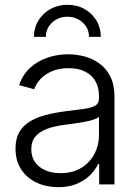

<svg xmlns="http://www.w3.org/2000/svg" viewBox="-20 -777 582 809"><path d="M225.1 11.7Q175.8 11.7 135 -7.1Q94.2 -25.9 69.8 -62.5Q45.4 -99.1 45.4 -151.4Q45.4 -191.9 60.8 -219.2Q76.2 -246.6 104.2 -264.2Q132.3 -281.7 170.9 -292Q209.5 -302.2 255.4 -308.1Q301.3 -314 332.8 -318.1Q364.3 -322.3 380.6 -331.5Q397 -340.8 397 -361.3V-373Q397 -409.2 381.8 -435.3Q366.7 -461.4 338.1 -475.6Q309.6 -489.7 269 -489.7Q230 -489.7 200.4 -477.5Q170.9 -465.3 151.6 -445.1Q132.3 -424.8 124 -400.9L60.5 -418.5Q76.2 -463.4 107.7 -491.9Q139.2 -520.5 180.9 -534.4Q222.7 -548.3 267.6 -548.3Q301.3 -548.3 335.7 -539.3Q370.1 -530.3 398.9 -509.5Q427.7 -488.8 445.1 -454.1Q462.4 -419.4 462.4 -368.2V0H397.9V-85.9H393.6Q381.8 -61 359.4 -38.8Q336.9 -16.6 303.5 -2.4Q270 11.7 225.1 11.7ZM234.9 -47.4Q284.7 -47.4 321 -68.8Q357.4 -90.3 377.2 -127.2Q397 -164.1 397 -208V-284.7Q390.1 -278.3 374 -272.9Q357.9 -267.6 337.2 -263.7Q316.4 -259.8 294.7 -256.8Q272.9 -253.9 255.4 -251.5Q210 -246.1 177.7 -233.9Q145.5 -221.7 128.7 -201.2Q111.8 -180.7 111.8 -148.4Q111.8 -116.2 127.7 -93.8Q143.6 -71.3 171.4 -59.3Q199.2 -47.4 234.9 -47.4ZM264.2 -756.8Q304.7 -756.8 336.4 -738.8Q368.2 -720.7 386.5 -690.2Q404.8 -659.7 404.8 -621.6H355Q355 -658.2 328.1 -682.4Q301.3 -706.5 264.2 -706.5Q227.1 -706.5 200.2 -682.4Q173.3 -658.2 173.3 -621.6H123Q123 -659.7 141.6 -690.2Q160.2 -720.7 192.1 -738.8Q224.1 -756.8 264.2 -756.8Z"/></svg>

Font: Inter 17pt Light
Style: Regular
Weight: 300
Version: Version 4.001;git-66647c0bb